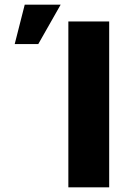

<svg xmlns="http://www.w3.org/2000/svg" viewBox="-20 -803 566 823"><path d="M448 0V-711H273V0ZM86 -783 43 -614H144L240 -783Z"/></svg>

Font: Asimov
Style: XWid
Weight: 500
Designer: Google
Version: Version 2.000980; 2014